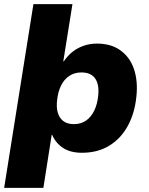

<svg xmlns="http://www.w3.org/2000/svg" viewBox="-25 -725 719 925"><path d="M-5 180 136 -705H324L280 -430L282 -429Q301 -457 324.5 -475.5Q348 -494 378 -504.5Q408 -515 442 -515Q511 -515 556.5 -481.5Q602 -448 621 -390.5Q640 -333 632 -259Q624 -180 591 -119Q558 -58 502 -23.5Q446 11 370 11Q314 11 278.5 -12.5Q243 -36 226 -76L224 -75L184 180ZM331 -127Q365 -127 389.5 -144Q414 -161 429 -192Q444 -223 448 -263Q454 -316 434 -346Q414 -376 367 -376Q334 -376 309 -359.5Q284 -343 269 -312.5Q254 -282 250 -241Q244 -188 265 -157.5Q286 -127 331 -127Z"/></svg>

Font: Nunito Sans 8pt Black
Style: Italic
Weight: 900
Italic angle: -9°
Version: Version 3.101;gftools[0.9.27]